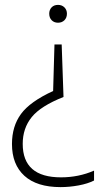

<svg xmlns="http://www.w3.org/2000/svg" viewBox="-20 -566 424 786"><path d="M217.5 -546Q233.5 -546 243.8 -535.8Q254 -525.5 254 -510Q254 -493.5 243.8 -483.2Q233.5 -473 217.5 -473Q201.5 -473 191.5 -483.2Q181.5 -493.5 181.5 -510Q181.5 -525.5 191.2 -535.8Q201 -546 217.5 -546ZM232.5 -384 240 -169Q146.5 -132 109.8 -86.5Q73 -41 73 23Q73 160 229.5 160Q302 160 365 132.5V173Q339.5 186 302 193Q264.5 200 228 200Q131 200 80 153.8Q29 107.5 29 23.5Q29 -49 66 -99.5Q103 -150 197.5 -193.5L203 -384Z"/></svg>

Font: Encode Sans Condensed ExtraLight
Style: Regular
Weight: 200
Width: 3
Designer: Multiple Designers
Foundry: Impallari Type
Version: Version 3.000; ttfautohint (v1.8.3) -l 8 -r 50 -G 200 -x 14 